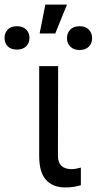

<svg xmlns="http://www.w3.org/2000/svg" viewBox="-109 -823 428 850"><path d="M148.4 -530.3 147.5 -132.8Q147.5 -74.2 209 -74.2Q225.1 -74.2 249 -81.1V-2.9Q232.9 1.5 216.8 4.2Q200.7 6.8 178.7 6.8Q126 6.8 95.2 -26.1Q64.5 -59.1 64.5 -131.8V-530.3ZM91.8 -802.7H187.5L135.7 -674.8H66.4ZM-34.2 -707Q-7.8 -707 6.8 -692.4Q21.5 -677.7 21.5 -655.3Q21.5 -632.3 6.8 -617.9Q-7.8 -603.5 -34.2 -603.5Q-60.5 -603.5 -74.7 -617.9Q-88.9 -632.3 -88.9 -655.3Q-88.9 -677.7 -74.5 -692.4Q-60.1 -707 -34.2 -707ZM243.2 -707Q269.5 -707 284.2 -691.9Q298.8 -676.8 298.8 -653.3Q298.8 -631.3 284.2 -616.5Q269.5 -601.6 243.2 -601.6Q217.3 -601.6 202.4 -616.5Q187.5 -631.3 187.5 -653.3Q187.5 -676.8 202.1 -691.9Q216.8 -707 243.2 -707Z"/></svg>

Font: Pretendard GOV
Style: Regular
Weight: 400
Designer: Base glyphs from Inter by Rasmus Andersson; Hangeul glyphs from Noto Sans CJK(Source Han Sans) by Jang Soo-young and Kan
Foundry: Kil Hyung-jin
Version: Version 1.309